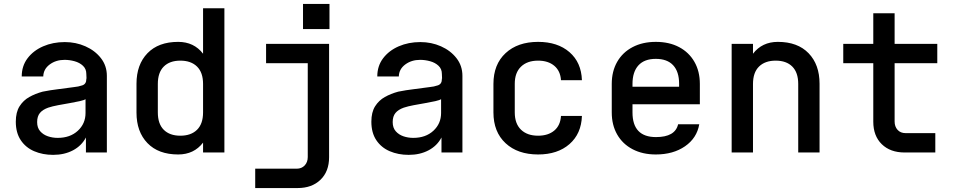

<svg xmlns="http://www.w3.org/2000/svg" viewBox="-20 -772 4840 972"><path d="M249 12Q196 12 153 -6.5Q110 -25 85 -62.5Q60 -100 60 -156Q60 -204 79 -234Q98 -264 128.5 -281Q159 -298 196 -308Q236 -316 274.5 -320.5Q313 -325 354 -331Q377 -333 397 -340Q417 -347 417 -371V-374H418L417 -398Q417 -423 400 -439Q383 -455 357.5 -462Q332 -469 307 -469Q263 -469 231.5 -445.5Q200 -422 199 -385H90Q90 -438 119.5 -477Q149 -516 198.5 -537.5Q248 -559 308 -559Q364 -559 412.5 -537.5Q461 -516 491 -477.5Q521 -439 521 -388V0H415V-76Q393 -34 349.5 -11Q306 12 249 12ZM272 -74Q335 -74 374 -110Q413 -146 413 -200V-270Q406 -265 384 -260Q362 -255 333 -250Q304 -245 274.5 -239.5Q245 -234 224 -227Q196 -217 182 -200Q168 -183 168 -154Q168 -125 183.5 -107.5Q199 -90 222.5 -82Q246 -74 272 -74Z M1116 0H1008V-50Q962 10 882 10Q782 10 726.5 -47.5Q671 -105 671 -202V-348Q671 -445 726.5 -502.5Q782 -560 882 -560Q962 -560 1008 -500V-730H1116ZM893 -465Q839 -465 809 -435Q779 -405 779 -347V-203Q779 -145 809 -115Q839 -85 893 -85Q947 -85 977.5 -115Q1008 -145 1008 -203V-347Q1008 -405 977.5 -435Q947 -465 893 -465Z M1487 180H1272V82H1482Q1507 82 1522.5 65.5Q1538 49 1538 23V-452H1327V-550H1646V24Q1646 96 1602.5 138Q1559 180 1487 180ZM1514 -752H1648V-625H1514Z M2049 12Q1996 12 1953 -6.5Q1910 -25 1885 -62.5Q1860 -100 1860 -156Q1860 -204 1879 -234Q1898 -264 1928.5 -281Q1959 -298 1996 -308Q2036 -316 2074.5 -320.5Q2113 -325 2154 -331Q2177 -333 2197 -340Q2217 -347 2217 -371V-374H2218L2217 -398Q2217 -423 2200 -439Q2183 -455 2157.5 -462Q2132 -469 2107 -469Q2063 -469 2031.5 -445.5Q2000 -422 1999 -385H1890Q1890 -438 1919.5 -477Q1949 -516 1998.5 -537.5Q2048 -559 2108 -559Q2164 -559 2212.5 -537.5Q2261 -516 2291 -477.5Q2321 -439 2321 -388V0H2215V-76Q2193 -34 2149.5 -11Q2106 12 2049 12ZM2072 -74Q2135 -74 2174 -110Q2213 -146 2213 -200V-270Q2206 -265 2184 -260Q2162 -255 2133 -250Q2104 -245 2074.5 -239.5Q2045 -234 2024 -227Q1996 -217 1982 -200Q1968 -183 1968 -154Q1968 -125 1983.5 -107.5Q1999 -90 2022.5 -82Q2046 -74 2072 -74Z M2704 10Q2601 10 2539.5 -47Q2478 -104 2478 -203V-347Q2478 -446 2539.5 -503Q2601 -560 2704 -560Q2803 -560 2863 -508Q2923 -456 2926 -366H2820Q2817 -413 2786 -439Q2755 -465 2704 -465Q2649 -465 2617.5 -434.5Q2586 -404 2586 -348V-203Q2586 -146 2617.5 -115.5Q2649 -85 2704 -85Q2755 -85 2786 -111Q2817 -137 2820 -185H2926Q2923 -95 2863 -42.5Q2803 10 2704 10Z M3300 10Q3233 10 3182.5 -16.5Q3132 -43 3104.5 -91Q3077 -139 3077 -203V-347Q3077 -411 3104.5 -459Q3132 -507 3182.5 -533.5Q3233 -560 3300 -560Q3368 -560 3418 -533.5Q3468 -507 3495.5 -459Q3523 -411 3523 -347V-244H3182V-203Q3182 -78 3301 -78Q3398 -78 3413 -143H3520Q3508 -73 3448 -31.5Q3388 10 3300 10ZM3182 -333H3418V-348Q3418 -409 3388 -441.5Q3358 -474 3300 -474Q3242 -474 3212 -441Q3182 -408 3182 -347Z M3684 0V-550H3792V-500Q3838 -560 3918 -560Q4018 -560 4073.5 -502.5Q4129 -445 4129 -348V0H4021V-347Q4021 -405 3991 -435Q3961 -465 3907 -465Q3853 -465 3822.5 -435Q3792 -405 3792 -347V0Z M4560 0Q4487 0 4444 -42Q4401 -84 4401 -156V-452H4249V-550H4401V-705H4509V-550H4725V-452H4509V-157Q4509 -131 4524 -114.5Q4539 -98 4565 -98H4715V0Z"/></svg>

Font: Tiny SemiBold
Style: Regular
Weight: 600
Designer: Philipp Nurullin, Konstantin Bulenkov
Foundry: JetBrains
Version: Version 2.251; ttfautohint (v1.8.4.7-5d5b)